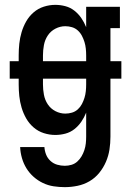

<svg xmlns="http://www.w3.org/2000/svg" viewBox="-20 -548 540 791"><path d="M247 223Q224 223 201 219.5Q178 216 157 206Q136 196 118.5 180.5Q101 165 89 145.5Q77 126 70.5 103.5Q64 81 63 58H163Q164 74 170 89Q176 104 188 115Q200 126 215.5 130.5Q231 135 247 135Q261 135 274.5 131Q288 127 298.5 117.5Q309 108 316 96Q323 84 327.5 70.5Q332 57 333.5 43Q335 29 335 15V-84Q327 -64 315 -46.5Q303 -29 286.5 -16Q270 -3 249.5 2.5Q229 8 208 8Q184 8 160.5 0.5Q137 -7 118.5 -23Q100 -39 88 -60Q76 -81 69 -104.5Q62 -128 59.5 -152Q57 -176 57 -200V-224H20V-296H57V-320Q57 -344 59.5 -368Q62 -392 69 -415.5Q76 -439 88 -460Q100 -481 118.5 -497Q137 -513 160.5 -520.5Q184 -528 208 -528Q229 -528 249.5 -522.5Q270 -517 286.5 -504Q303 -491 315 -473.5Q327 -456 335 -436V-520H474V-432H435V-296H480V-224H435V15Q435 42 431 68Q427 94 416.5 118.5Q406 143 389 164Q372 185 349 198.5Q326 212 299.5 217.5Q273 223 247 223ZM157 -296H335V-320Q335 -334 333.5 -348Q332 -362 328 -375Q324 -388 317.5 -400.5Q311 -413 300.5 -422.5Q290 -432 276.5 -436Q263 -440 249 -440Q228 -440 208.5 -430Q189 -420 177 -402Q165 -384 161 -362.5Q157 -341 157 -320ZM249 -80Q263 -80 276.5 -84Q290 -88 300.5 -97.5Q311 -107 317.5 -119.5Q324 -132 328 -145Q332 -158 333.5 -172Q335 -186 335 -200V-224H157V-200Q157 -179 161 -157.5Q165 -136 177 -118Q189 -100 208.5 -90Q228 -80 249 -80Z"/></svg>

Font: Iosevka Curly Slab Semibold
Style: Regular
Weight: 600
Monospace: yes
Designer: Belleve Invis
Foundry: Belleve Invis
Version: Version 22.1.2; ttfautohint (v1.8.4)